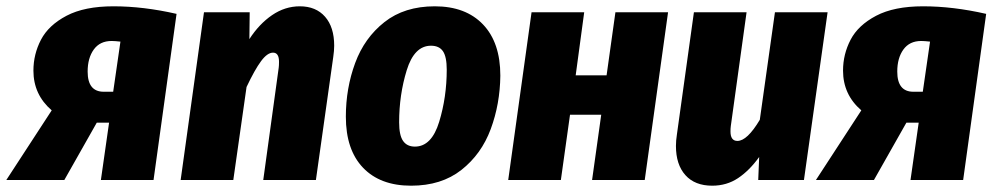

<svg xmlns="http://www.w3.org/2000/svg" viewBox="-63 -571 3155 609"><path d="M497 -527 424 0H257L283 -182H244L141 0H-43L101 -221Q43 -271 43 -347Q43 -399 67 -445Q91 -491 148 -521Q205 -551 297 -551Q392 -551 497 -527ZM215 -344Q215 -280 266 -280H296L319 -439Q301 -441 291 -441Q254 -441 234.5 -414Q215 -387 215 -344Z M997 -426Q997 -410 994 -390L939 0H772L821 -356Q822 -363 822 -375Q822 -404 803 -404Q785 -404 765 -377Q745 -350 719 -295L677 0H510L584 -532H729L728 -447Q759 -495 800 -523Q841 -551 888 -551Q939 -551 968 -518Q997 -485 997 -426Z M1034 -201Q1034 -291 1063.5 -371Q1093 -451 1156.5 -501Q1220 -551 1316 -551Q1414 -551 1469 -493.5Q1524 -436 1524 -331Q1523 -241 1493.5 -161.5Q1464 -82 1400.5 -32Q1337 18 1241 18Q1143 18 1088.5 -39Q1034 -96 1034 -201ZM1354 -350Q1354 -391 1342 -408.5Q1330 -426 1304 -426Q1251 -426 1227 -348Q1203 -270 1203 -183Q1203 -142 1215.5 -124Q1228 -106 1253 -106Q1306 -106 1330 -184.5Q1354 -263 1354 -350Z M1844 -207H1745L1716 0H1549L1623 -532H1790L1763 -332H1861L1889 -532H2056L1982 0H1815Z M2081 -108Q2081 -125 2084 -144L2138 -532H2305L2255 -171Q2254 -164 2254 -154Q2254 -124 2276 -124Q2307 -124 2347 -191L2395 -532H2562L2487 0H2342L2345 -73Q2314 -30 2278 -6Q2242 18 2196 18Q2141 18 2111 -15.5Q2081 -49 2081 -108Z M3065 -527 2992 0H2825L2851 -182H2812L2709 0H2525L2669 -221Q2611 -271 2611 -347Q2611 -399 2635 -445Q2659 -491 2716 -521Q2773 -551 2865 -551Q2960 -551 3065 -527ZM2783 -344Q2783 -280 2834 -280H2864L2887 -439Q2869 -441 2859 -441Q2822 -441 2802.5 -414Q2783 -387 2783 -344Z"/></svg>

Font: Fira Sans Condensed ExtraBold
Style: Italic
Weight: 800
Width: 3
Italic angle: -8°
Designer: bBox Type GmbH & Carrois Corporate GbR & Edenspiekermann AG
Foundry: bBox Type GmbH & Carrois Corporate GbR & Edenspiekermann AG
Version: Version 4.301